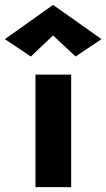

<svg xmlns="http://www.w3.org/2000/svg" viewBox="-80 -765 435 785"><path d="M137 -620 229 -534 335 -605 137 -745 -60 -605 46 -534ZM65 -460V0H211V-460Z"/></svg>

Font: Jost
Style: Bold
Weight: 700
Version: Version 3.710